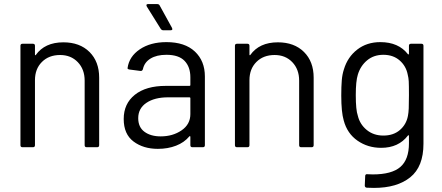

<svg xmlns="http://www.w3.org/2000/svg" viewBox="-20 -720 2163 939"><path d="M465 -340V-10Q465 0 455 0H404Q394 0 394 -10V-326Q394 -381 360.5 -416Q327 -451 274 -451Q219 -451 185 -417Q151 -383 151 -328V-10Q151 0 141 0H90Q80 0 80 -10V-496Q80 -506 90 -506H141Q151 -506 151 -496V-453Q151 -451 152.5 -450Q154 -449 155 -451Q199 -513 290 -513Q370 -513 417.5 -466Q465 -419 465 -340Z M982 -346V-10Q982 0 972 0H921Q911 0 911 -10V-51Q911 -53 909.5 -54Q908 -55 906 -53Q881 -23 841 -7.5Q801 8 752 8Q681 8 633 -28Q585 -64 585 -138Q585 -213 639.5 -256.5Q694 -300 791 -300H907Q911 -300 911 -304V-342Q911 -393 882.5 -422.5Q854 -452 794 -452Q746 -452 716 -433.5Q686 -415 679 -382Q676 -372 667 -373L613 -380Q602 -382 604 -388Q612 -444 664 -479Q716 -514 794 -514Q884 -514 933 -468Q982 -422 982 -346ZM911 -162V-240Q911 -244 907 -244H802Q736 -244 696 -217Q656 -190 656 -142Q656 -98 686.5 -75.5Q717 -53 766 -53Q825 -53 868 -82.5Q911 -112 911 -162ZM823 -578Q823 -572 814 -572H778Q771 -572 766 -579L698 -688Q696 -692 696 -694Q696 -700 704 -700H749Q758 -700 761 -693L821 -584Q823 -580 823 -578Z M1514 -340V-10Q1514 0 1504 0H1453Q1443 0 1443 -10V-326Q1443 -381 1409.5 -416Q1376 -451 1323 -451Q1268 -451 1234 -417Q1200 -383 1200 -328V-10Q1200 0 1190 0H1139Q1129 0 1129 -10V-496Q1129 -506 1139 -506H1190Q1200 -506 1200 -496V-453Q1200 -451 1201.5 -450Q1203 -449 1204 -451Q1248 -513 1339 -513Q1419 -513 1466.5 -466Q1514 -419 1514 -340Z M1990 -506H2041Q2051 -506 2051 -496V-17Q2051 95 1986.5 147Q1922 199 1809 199Q1786 199 1774 198Q1764 197 1764 187L1766 141Q1766 136 1769 133.5Q1772 131 1776 132L1803 133Q1896 133 1938 96.5Q1980 60 1980 -19V-56Q1980 -58 1978.5 -58.5Q1977 -59 1975 -57Q1929 3 1844 3Q1779 3 1728.5 -32Q1678 -67 1661 -131Q1649 -172 1649 -253Q1649 -297 1651.5 -327Q1654 -357 1662 -381Q1680 -441 1727 -477.5Q1774 -514 1840 -514Q1929 -514 1975 -455Q1977 -453 1978.5 -454Q1980 -455 1980 -457V-496Q1980 -506 1990 -506ZM1980 -254Q1980 -305 1979 -322.5Q1978 -340 1974 -355Q1966 -397 1934.5 -424.5Q1903 -452 1855 -452Q1808 -452 1775.5 -425Q1743 -398 1730 -355Q1720 -323 1720 -255Q1720 -182 1730 -154Q1740 -112 1773.5 -84.5Q1807 -57 1855 -57Q1904 -57 1935.5 -84Q1967 -111 1975 -153Q1978 -168 1979 -190Q1980 -212 1980 -254Z"/></svg>

Font: Barlow
Style: Regular
Weight: 400
Designer: Jeremy Tribby
Foundry: Tribby Type
Version: Version 1.408;December 10, 2018;FontCreator 11.5.0.2430 64-b